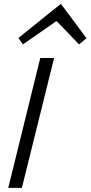

<svg xmlns="http://www.w3.org/2000/svg" viewBox="-20 -910 439 930"><path d="M399 -725 363 -695 255 -807H252L91 -695L69 -726L273 -890H276ZM86 0H20L175 -629H242Z"/></svg>

Font: TypoPRO Sinkin Sans
Style: 300 Light Italic
Weight: 300
Italic angle: -112°
Designer: Keith Bates
Foundry: K-Type
Version: Sinkin Sans (version 1.0)  by Keith Bates   •   © 2014   www